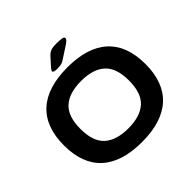

<svg xmlns="http://www.w3.org/2000/svg" viewBox="-212 -1084 1301 1301"><g transform="rotate(-45 438.5 -433.5)"><path d="M439 8Q246 8 147 -83Q48 -174 48 -350Q48 -526 147 -617Q246 -708 439 -708Q631 -708 730 -617Q829 -526 829 -350Q829 -174 730 -83Q631 8 439 8ZM439 -123Q553 -123 612 -176.5Q671 -230 671 -350Q671 -470 612 -523.5Q553 -577 439 -577Q324 -577 265 -523.5Q206 -470 206 -350Q206 -230 265 -176.5Q324 -123 439 -123ZM384 -749Q346 -749 346 -762Q346 -766 349 -771.5Q352 -777 359 -785L413 -845Q429 -862 447 -868.5Q465 -875 499 -875Q534 -875 552 -871.5Q570 -868 570 -857Q570 -844 540 -824L454 -768Q438 -757 424 -753Q410 -749 384 -749Z"/></g></svg>

Font: Asap Expanded
Style: Bold
Weight: 700
Width: 7
Designer: Pablo Cosgaya
Foundry: Omnibus-Type
Version: Version 3.001; ttfautohint (v1.8.4.7-5d5b)